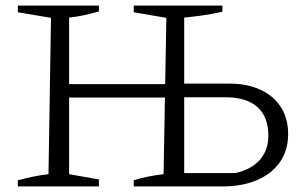

<svg xmlns="http://www.w3.org/2000/svg" viewBox="-20 -669 1099 689"><path d="M460 0V-22Q484 -30 512.5 -35.5Q541 -41 567 -44L577 -605L460 -625V-649H778V-627Q743 -619 709 -614Q675 -609 641 -606V-48H825Q882 -61 912.5 -95.5Q943 -130 943 -182Q943 -250 903.5 -285Q864 -320 789 -320H609V-369H803Q867 -369 914.5 -347Q962 -325 988 -284.5Q1014 -244 1014 -188Q1014 -130 985 -88Q956 -46 903 -23Q850 0 778 0ZM44 0V-22Q73 -30 100.5 -35.5Q128 -41 154 -44L163 -605L44 -625V-649H335V-628Q311 -621 284 -615Q257 -609 228 -606V-44L335 -25V0ZM194 -319V-367H608V-319Z"/></svg>

Font: Piazzolla 24pt Light
Style: Regular
Weight: 300
Designer: Juan Pablo del Peral
Foundry: Huerta Tipografica
Version: Version 2.005